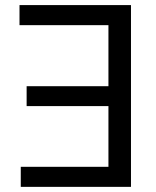

<svg xmlns="http://www.w3.org/2000/svg" viewBox="-20 -727 608 747"><path d="M489.6 0H60.8V-78H401.9V-314.2H83.6V-391.6H401.9V-629.1H55.9V-707.2H489.6Z"/></svg>

Font: Pretendard Variable
Style: Regular
Weight: 400
Designer: Base glyphs from Inter by Rasmus Andersson; Hangul glyphs from Noto Sans CJK(Source Han Sans) by Jang Soo-young and Kang
Foundry: Kil Hyung-jin
Version: Version 1.100;FEAKit 1.0